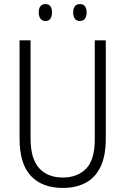

<svg xmlns="http://www.w3.org/2000/svg" viewBox="-20 -912 615 942"><path d="M499 -232Q499 -146 473 -93Q447 -40 400 -15Q353 10 288 10Q187 10 131.5 -49Q76 -108 76 -232V-714H130V-233Q130 -133 172 -87Q214 -41 288 -41Q360 -41 402.5 -84.5Q445 -128 445 -228V-714H499ZM170 -851Q170 -871 178.5 -881.5Q187 -892 202 -892Q220 -892 227.5 -881Q235 -870 235 -851Q235 -832 227.5 -820.5Q220 -809 202 -809Q187 -809 178.5 -820.5Q170 -832 170 -851ZM339 -851Q339 -871 347.5 -881.5Q356 -892 372 -892Q389 -892 397 -881Q405 -870 405 -851Q405 -832 397 -820.5Q389 -809 371 -809Q355 -809 347 -820.5Q339 -832 339 -851Z"/></svg>

Font: Noto Sans Bengali Condensed Light
Style: Regular
Weight: 300
Width: 3
Designer: Jelle Bosma - Monotype Design Team
Foundry: Monotype Imaging Inc.
Version: Version 2.003